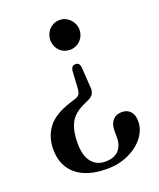

<svg xmlns="http://www.w3.org/2000/svg" viewBox="-137 -669 747 904"><g transform="rotate(-20 236.0 -217.0)"><path d="M299.5 -244 293 -342.5Q291 -353.5 285.5 -358.8Q280 -364 270 -364Q260.5 -364 255.2 -359Q250 -354 247 -342L241.5 -249.5Q239.5 -232 233.8 -223.8Q228 -215.5 214 -211L183 -201Q103.5 -175.5 69.2 -130.2Q35 -85 35 -22Q35 59.5 89 105Q143 150.5 242.5 150.5Q303 150.5 351.8 127.8Q400.5 105 428.5 68.2Q456.5 31.5 456.5 -12Q456.5 -42.5 440.8 -60Q425 -77.5 398 -77.5Q369 -77.5 352.5 -58.8Q336 -40 336 -7V29Q336 67.5 313.8 91.5Q291.5 115.5 246 115.5Q203.5 115.5 178 83.8Q152.5 52 152.5 -11Q152.5 -70 170.8 -108.2Q189 -146.5 239 -170.5L266.5 -183Q288.5 -193 295.5 -207.2Q302.5 -221.5 299.5 -244ZM271 -585Q291 -585 307.5 -574.8Q324 -564.5 334 -547.5Q344 -530.5 344 -510.5Q344 -489.5 334 -472.5Q324 -455.5 307.5 -445.8Q291 -436 271 -436Q250 -436 233.5 -445.8Q217 -455.5 207.5 -472.5Q198 -489.5 198 -510.5Q198 -530.5 207.5 -547.5Q217 -564.5 233.5 -574.8Q250 -585 271 -585Z"/></g></svg>

Font: Fraunces 20pt
Style: Regular
Weight: 400
Version: Version 1.000;[b76b70a41]